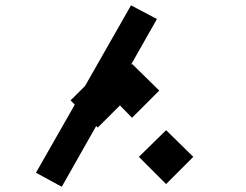

<svg xmlns="http://www.w3.org/2000/svg" viewBox="-20 -695 930 727"><path d="M583 -352.1 480 -249 434.1 -295.9 350.1 -211.9 344.2 -217.8 213.9 12.2 116.2 -41 263.2 -298.8 247.1 -314.9 301.8 -369.1 476.1 -674.8 574.2 -623 475.1 -448.2 480 -453.1ZM608.9 -202.1 711.9 -101.1 608.9 2 505.9 -101.1Z"/></svg>

Font: FiraGO SemiBold
Style: Italic
Weight: 600
Italic angle: -8°
Designer: bBox Type GmbH
Foundry: bBox Type GmbH
Version: Version 1.001;PS 001.001;hotconv 1.0.88;makeotf.lib2.5.64775